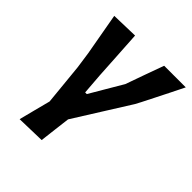

<svg xmlns="http://www.w3.org/2000/svg" viewBox="-192 -629 952 952"><g transform="rotate(45 284.0 -153.0)"><path d="M97.5 196Q108 154.5 118.5 113.8Q129 73 140.5 29Q135 -24.5 129.8 -80.2Q124.5 -136 119 -189.5L106.5 -276.5Q97 -330.5 86.8 -387Q76.5 -443.5 67 -498L209 -502Q212.5 -442.5 217 -372.2Q221.5 -302 225 -237L233.5 -127.5H245Q270.5 -170.5 295.2 -213Q320 -255.5 345 -297.5Q363 -349 381 -398.8Q399 -448.5 417 -498H568.5Q553 -466.5 533.5 -427.5Q514 -388.5 495.5 -352Q477 -315.5 464.2 -290.2Q451.5 -265 449 -261.5Q403.5 -189 358.2 -116.8Q313 -44.5 268 27Q262.5 70 257.8 110Q253 150 248 192Z"/></g></svg>

Font: Commissioner Loud SemiBold
Style: Italic
Weight: 600
Italic angle: -12°
Designer: Kostas Bartsokas
Foundry: Kostas Bartsokas
Version: Version 1.000; ttfautohint (v1.8.3)